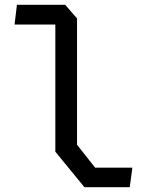

<svg xmlns="http://www.w3.org/2000/svg" viewBox="-20 -785 640 805"><path d="M334 0 212 -149V-682H41L51 -765H253L303 -708V-178L379 -82H535L524 0Z"/></svg>

Font: Moralerspace Krypton JPDOC
Style: Regular
Weight: 400
Version: v0.0.6; ttfautohint (v1.8.4.7-5d5b-dirty) -l 6 -r 45 -G 200 